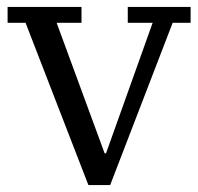

<svg xmlns="http://www.w3.org/2000/svg" viewBox="-20 -536 574 556"><path d="M54 -470H2V-516H216V-470H144L283 -92H287L422 -470H350V-516H532V-470H480L299 0H236Z"/></svg>

Font: IBM Plex Serif
Style: Regular
Weight: 400
Designer: Mike Abbink, Paul van der Laan, Pieter van Rosmalen
Foundry: Bold Monday
Version: Version 3.001